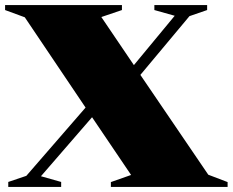

<svg xmlns="http://www.w3.org/2000/svg" viewBox="-29 -735 915 755"><path d="M486.5 -47 333 -274 132 -42 211.5 -19.5V0H3.5V-19.5L74.5 -43.5L307.5 -312L68.5 -667L-9 -695.5V-715H450.5V-695.5L369.5 -668L497.5 -479L658 -673L578 -695.5V-715H785.5V-695.5L716 -671.5L523 -440.5L790 -48L866 -19V0H407V-19Z"/></svg>

Font: Newsreader Display ExtraBold
Style: Regular
Weight: 800
Designer: Hugues Gentile
Foundry: Production Type
Version: Version 1.001